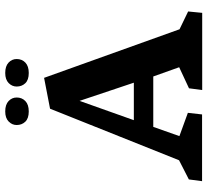

<svg xmlns="http://www.w3.org/2000/svg" viewBox="-50 -762 812 753"><g transform="rotate(-90 356.5 -386.0)"><path d="M350.1 -727.1Q350.1 -745.6 336.2 -758.8Q322.3 -772 295.4 -772Q269.5 -772 255.9 -758.5Q242.2 -745.1 242.2 -727.1Q242.2 -707 255.1 -693.4Q268.1 -679.7 295.4 -679.7Q322.3 -679.7 336.2 -693.1Q350.1 -706.5 350.1 -727.1ZM501 -727.1Q501 -745.6 487.1 -758.8Q473.1 -772 446.3 -772Q420.4 -772 406.7 -758.5Q393.1 -745.1 393.1 -727.1Q393.1 -707 406 -693.4Q418.9 -679.7 446.3 -679.7Q473.1 -679.7 487.1 -693.1Q501 -706.5 501 -727.1ZM283.7 0 290 -55.7 198.7 -88.9 234.9 -191.4H432.6L468.8 -89.8L386.2 -51.3L379.4 0.5H682.1L687.5 -54.7L617.7 -88.4L427.2 -619.6L306.2 -596.2L104 -90.3L28.8 -51.8L22 0ZM336.9 -480.5 408.2 -267.6H261.2Z"/></g></svg>

Font: Neuton
Style: Bold
Weight: 700
Designer: Brian M Zick
Foundry: Brian M Zick
Version: Version 1.560